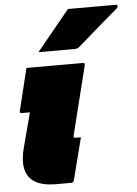

<svg xmlns="http://www.w3.org/2000/svg" viewBox="-56 -849 638 892"><g transform="rotate(-5 263.0 -403.0)"><path d="M79 -550H342Q353 -550 350 -539Q330 -459 310 -378.5Q290 -298 270 -218Q268 -212 271 -209Q273 -207 277 -207H303Q290 -158 278 -109Q266 -60 253 -11Q250 0 239 0H169Q-12 0 34 -180Q43 -213 55 -259.5Q67 -306 77 -343H39Q28 -343 31 -354Q43 -403 55 -452Q67 -501 79 -550ZM295 -806H519Q525 -806 526 -800.5Q527 -795 522 -790Q489 -762 459.5 -736.5Q430 -711 399.5 -684.5Q369 -658 331 -625Q324 -618 308 -618H141Q179 -665 217.5 -711.5Q256 -758 295 -806Z"/></g></svg>

Font: Recursive Sn Lnr St XBk
Style: Italic
Weight: 1000
Italic angle: -15°
Version: Version 1.079;hotconv 1.0.112;makeotfexe 2.5.65598; ttfautoh